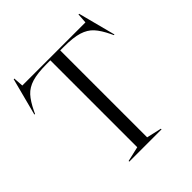

<svg xmlns="http://www.w3.org/2000/svg" viewBox="-206 -913 1056 1056"><g transform="rotate(-45 321.5 -385.0)"><path d="M196 -5 283 -25V-701H254Q182 -701 140 -688Q98 -675 72.5 -647Q47 -619 22 -567L15 -552H10L67 -770H72L76 -712H567L571 -770H576L633 -552H628L621 -567Q596 -619 570.5 -647Q545 -675 503 -688Q461 -701 389 -701H360V-25L447 -5V0H196Z"/></g></svg>

Font: Nyght Serif Light
Style: Regular
Weight: 300
Designer: Maksym Kobuzan
Version: Version 0.410